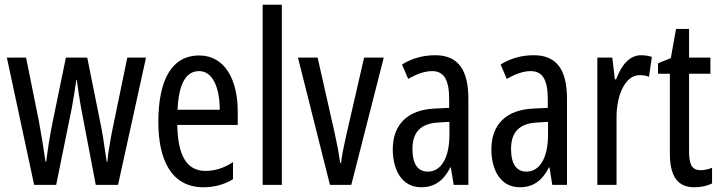

<svg xmlns="http://www.w3.org/2000/svg" viewBox="-20 -780 3038 810"><path d="M322 -325 384 0H478L596 -537H517L450 -212C441 -164 435 -124 433 -98H430C420 -170 411 -227 403 -264L348 -537H258L202 -265C189 -202 181 -146 175 -98H172C164 -155 154 -214 144 -269L90 -537H9L124 0H217L283 -325C290 -361 296 -404 302 -443H304C309 -406 315 -363 322 -325Z M820 -546C707 -546 648 -447 648 -265C648 -109 701 10 838 10C884 10 925 -1 963 -24V-96C923 -70 886 -59 847 -59C768 -59 730 -123 728 -253H983V-309C983 -442 930 -546 820 -546ZM820 -480C880 -480 907 -405 907 -317H729C734 -428 765 -480 820 -480Z M1169 0V-760H1088V0Z M1372 0H1462L1599 -537H1516L1438 -197C1428 -153 1421 -116 1419 -93H1415C1409 -137 1401 -178 1392 -218L1320 -537H1237Z M1816 -547C1765 -547 1718 -534 1676 -508L1702 -447C1740 -469 1773 -480 1803 -480C1854 -480 1875 -442 1875 -360V-325L1814 -322C1701 -317 1637 -256 1637 -150C1637 -65 1674 10 1757 10C1813 10 1852 -18 1880 -74H1882L1894 0H1956V-362C1956 -480 1917 -547 1816 -547ZM1828 -263 1876 -266V-212C1876 -114 1841 -56 1785 -56C1744 -56 1720 -86 1720 -152C1720 -222 1755 -259 1828 -263Z M2232 -547C2181 -547 2134 -534 2092 -508L2118 -447C2156 -469 2189 -480 2219 -480C2270 -480 2291 -442 2291 -360V-325L2230 -322C2117 -317 2053 -256 2053 -150C2053 -65 2090 10 2173 10C2229 10 2268 -18 2296 -74H2298L2310 0H2372V-362C2372 -480 2333 -547 2232 -547ZM2244 -263 2292 -266V-212C2292 -114 2257 -56 2201 -56C2160 -56 2136 -86 2136 -152C2136 -222 2171 -259 2244 -263Z M2684 -547C2637 -547 2602 -507 2579 -445H2574L2563 -537H2500V0H2581V-280C2580 -385 2621 -463 2678 -463C2693 -463 2706 -461 2718 -456L2730 -540C2714 -545 2699 -547 2684 -547Z M2936 -62C2897 -62 2887 -89 2887 -143V-469H2977V-537H2887V-658H2832L2810 -535L2756 -513V-469H2806V-133C2806 -37 2838 10 2909 10C2939 10 2963 4 2984 -6V-72C2968 -66 2952 -62 2936 -62Z"/></svg>

Font: Noto Sans Gujarati UI ExtraCondensed
Style: Regular
Weight: 400
Width: 2
Designer: Jelle Bosma - Monotype Design Team, Universal Thirst
Foundry: Monotype Imaging Inc.
Version: Version 2.106